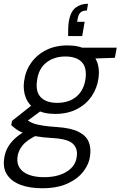

<svg xmlns="http://www.w3.org/2000/svg" viewBox="-52 -771 642 1023"><path d="M173 232Q106 232 58 214Q10 196 -13.5 161Q-37 126 -30 76Q-27 47 -13.5 20Q0 -7 27 -32.5Q54 -58 97 -80L148 -52Q92 -26 68 4Q44 34 41 67Q37 100 53 124Q69 148 102.5 160.5Q136 173 183 173Q257 173 304.5 143Q352 113 357 62Q363 22 337.5 -4Q312 -30 234 -35Q179 -38 142 -44.5Q105 -51 79.5 -60Q54 -69 37.5 -80.5Q21 -92 8 -104L12 -127L122 -214L182 -192L67 -107L80 -140Q92 -132 103.5 -124.5Q115 -117 132 -111.5Q149 -106 178 -101.5Q207 -97 253 -94Q326 -89 366 -69Q406 -49 420 -16.5Q434 16 428 58Q423 103 392 143Q361 183 306.5 207.5Q252 232 173 232ZM242 -164Q180 -164 141 -187Q102 -210 86 -249Q70 -288 76 -336Q83 -392 113.5 -435.5Q144 -479 193.5 -504Q243 -529 307 -529Q370 -529 408.5 -506.5Q447 -484 463.5 -445Q480 -406 473 -356Q466 -302 436.5 -258.5Q407 -215 357.5 -189.5Q308 -164 242 -164ZM253 -223Q316 -223 356 -257Q396 -291 404 -354Q411 -413 382.5 -441.5Q354 -470 296 -470Q235 -470 193.5 -436.5Q152 -403 145 -339Q137 -281 166 -252Q195 -223 253 -223ZM380 -457 369 -517H570L560 -463ZM417 -751 411 -715Q389 -715 378 -705.5Q367 -696 363 -677L359 -655H399L386 -579H311Q311 -604 311.5 -622Q312 -640 315 -659Q324 -709 350.5 -730Q377 -751 417 -751Z"/></svg>

Font: DM Sans 11pt Light
Style: Italic
Weight: 300
Italic angle: -10°
Version: Version 4.004;gftools[0.9.30]